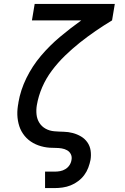

<svg xmlns="http://www.w3.org/2000/svg" viewBox="-20 -755 640 980"><path d="M210 205V121H259Q273 121 287 118.5Q301 116 314 108Q327 100 335 87.5Q343 75 345 61Q348 45 341.5 32Q335 19 322.5 12Q310 5 295 2.5Q280 0 264.5 0Q249 0 234 -1Q219 -2 204.5 -5Q190 -8 176 -13Q162 -18 149.5 -25Q137 -32 126 -41Q115 -50 106 -61Q97 -72 90 -84.5Q83 -97 78.5 -111Q74 -125 71.5 -139.5Q69 -154 68.5 -169Q68 -184 69.5 -199.5Q71 -215 74 -230Q74 -231 74 -231.5Q74 -232 74 -232Q85 -296 115 -357Q145 -418 189 -470Q233 -522 286 -566.5Q339 -611 395 -651H143L157 -735H566L552 -651Q509 -625 467.5 -596.5Q426 -568 387 -537Q348 -506 311.5 -470.5Q275 -435 245 -395Q215 -355 195.5 -310Q176 -265 168 -218Q164 -194 166.5 -170.5Q169 -147 181 -128Q193 -109 213 -98Q233 -87 257 -85Q281 -83 305 -82.5Q329 -82 351.5 -76Q374 -70 393.5 -58.5Q413 -47 426 -28.5Q439 -10 442.5 13.5Q446 37 442 61Q438 81 430.5 101Q423 121 410 138.5Q397 156 379 169.5Q361 183 341 191Q321 199 300 202Q279 205 259 205Z"/></svg>

Font: Iosevka Slab Medium Extended
Style: Italic
Weight: 500
Width: 7
Italic angle: -9°
Monospace: yes
Designer: Belleve Invis
Foundry: Belleve Invis
Version: Version 11.1.0; ttfautohint (v1.8.3)